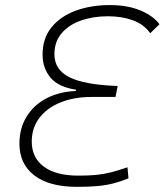

<svg xmlns="http://www.w3.org/2000/svg" viewBox="-20 -723 645 753"><path d="M410.6 -703.1Q481 -703.1 531.5 -681.6Q582 -660.2 605.5 -627.9L569.3 -592.8Q543.9 -627.9 500.7 -643.6Q457.5 -659.2 403.3 -659.2Q344.7 -659.2 297.1 -642.3Q249.5 -625.5 221.4 -592.3Q193.4 -559.1 193.4 -510.3Q193.4 -449.7 252 -420.2Q310.5 -390.6 441.4 -385.7L433.1 -342.8H340.3Q269.5 -342.8 216.6 -321Q163.6 -299.3 134 -260Q104.5 -220.7 104.5 -168Q104.5 -104.5 152.1 -69.3Q199.7 -34.2 287.1 -34.2Q326.7 -34.2 356 -36.9Q385.3 -39.6 414.1 -46.9Q442.9 -54.2 480 -66.9L483.9 -23.4Q452.1 -10.7 423.3 -3.4Q394.5 3.9 361.1 6.8Q327.6 9.8 281.7 9.8Q173.3 9.8 114.7 -34.9Q56.2 -79.6 56.2 -159.7Q56.2 -219.2 83.7 -264.6Q111.3 -310.1 161.1 -336.7Q210.9 -363.3 277.3 -366.2L278.3 -371.1Q208.5 -381.8 177.7 -418.9Q147 -456.1 147 -508.3Q147 -572.8 182.1 -616Q217.3 -659.2 277.1 -681.2Q336.9 -703.1 410.6 -703.1Z"/></svg>

Font: Cascadia Mono NF ExtraLight
Style: Italic
Weight: 200
Italic angle: -10°
Monospace: yes
Designer: Aaron Bell
Foundry: Saja Typeworks
Version: Version 2404.023; ttfautohint (v1.8.4)